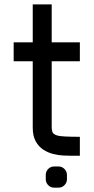

<svg xmlns="http://www.w3.org/2000/svg" viewBox="-20 -718 431 885"><path d="M130.9 -435.5H43V-522.9H130.9V-697.8H218.3V-522.9H348.1V-435.5H218.3V-130.4Q218.3 -119.1 221.7 -109.4Q225.1 -99.6 243.4 -93.5Q261.7 -87.4 348.1 -87.4V0Q292.5 0 270.8 -1.2Q249 -2.4 225.1 -8.3Q201.2 -14.2 179.7 -28.1Q158.2 -42 144.5 -66.7Q130.9 -91.3 130.9 -130.4ZM249.5 147H230Q213.4 147 202.1 135.5Q190.9 124 190.9 107.9V88.9Q190.9 72.3 202.1 60.8Q213.4 49.3 230 49.3H249.5Q265.6 49.3 277.1 60.8Q288.6 72.3 288.6 88.9V107.9Q288.6 124 277.1 135.5Q265.6 147 249.5 147Z"/></svg>

Font: Qaz
Style: Regular
Weight: 400
Designer: GGBotNet
Foundry: f0n7
Version: 0.70